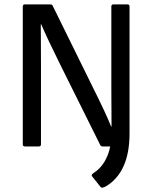

<svg xmlns="http://www.w3.org/2000/svg" viewBox="-20 -675 702 885"><path d="M443.8 187 404.8 138.2Q397.9 129.9 415 120.1Q442.9 101.6 461.9 69.8Q481 38.1 487.8 0H454.1Q444.8 0 441.9 -6.8L256.8 -378.9Q199.2 -495.1 169.9 -563H168Q168 -528.8 168.5 -467Q168.9 -405.3 168.9 -371.1V-9.8Q168.9 0 159.2 0H95.2Q85 0 85 -9.8V-645Q85 -654.8 95.2 -654.8H210.9Q220.2 -654.8 223.1 -647.9L411.1 -266.1Q467.3 -153.8 492.2 -91.8H494.1Q494.1 -119.1 493.7 -180.7Q493.2 -242.2 493.2 -270V-645Q493.2 -654.8 502.9 -654.8H566.9Q577.1 -654.8 577.1 -645V-60.1Q577.1 116.2 471.2 182.1Q450.2 194.8 443.8 187Z"/></svg>

Font: Sofia Sans
Style: Regular
Weight: 400
Designer: Botio Nikoltchev, Ani Petrova
Foundry: lettersoup
Version: Version 4.100